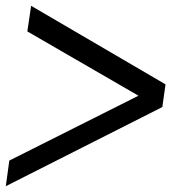

<svg xmlns="http://www.w3.org/2000/svg" viewBox="-28 -633 648 660"><path d="M541 -343 530 -265 -8 7 4 -81 448 -304 66 -525 79 -613Z"/></svg>

Font: Krub Medium
Style: Italic
Weight: 500
Italic angle: -8°
Designer: Ekaluck Peanpanawate
Foundry: Cadson Demak Co.,Ltd.
Version: Version 1.000; ttfautohint (v1.6)